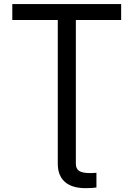

<svg xmlns="http://www.w3.org/2000/svg" viewBox="-20 -748 678 975"><path d="M414.6 207.5Q345.2 207.5 309.3 175.5Q273.4 143.6 273.4 83.5V-78.6H365.2V83.5Q365.2 108.9 381.8 119.9Q398.4 130.9 437 130.9Q442.4 130.9 452.4 130.6Q462.4 130.4 469.7 129.4V204.1Q461.9 205.6 447.3 206.5Q432.6 207.5 414.6 207.5ZM42.5 -646.5V-727.5H595.2V-646.5H365.2V0H273.4V-646.5Z"/></svg>

Font: Inter 18pt
Style: Regular
Weight: 400
Designer: Rasmus Andersson
Foundry: rsms
Version: Version 4.001;git-66647c0bb